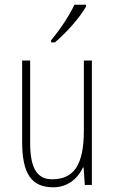

<svg xmlns="http://www.w3.org/2000/svg" viewBox="-20 -785 487 815"><path d="M197 -605H213C263 -647 320 -712 345 -757V-765H296C275 -721 242 -669 197 -614ZM206 10C260 10 306 -19 332 -74H335L340 0H370V-528H336V-232C336 -82 292 -24 201 -24C138 -24 108 -70 108 -179V-528H74V-183C74 -47 114 10 206 10Z"/></svg>

Font: Kathrein 37 Thin Condensed
Style: Regular
Weight: 250
Width: 3
Designer: Lazydogs Typefoundry, based on Open Sans by Ascender Corporation
Foundry: Lazydogs Typefoundry
Version: Version 1.003;PS 001.003;hotconv 1.0.88;makeotf.lib2.5.64775